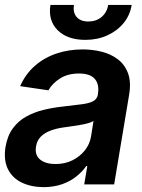

<svg xmlns="http://www.w3.org/2000/svg" viewBox="-21 -755 580 786"><path d="M157.7 11.2Q106 10.7 67.6 -7.8Q29.3 -26.4 11.2 -63.2Q-6.8 -100.1 1.5 -153.3Q9.3 -199.2 31.5 -229.5Q53.7 -259.8 86.4 -277.8Q119.1 -295.9 157.5 -305.2Q195.8 -314.5 236.3 -318.8Q285.2 -324.2 315.4 -328.4Q345.7 -332.5 361.1 -341.1Q376.5 -349.6 379.9 -368.2V-370.6Q386.2 -410.2 366.9 -432.1Q347.7 -454.1 302.7 -454.1Q256.3 -454.1 224.4 -433.6Q192.4 -413.1 177.2 -385.3L61.5 -402.3Q83.5 -452.1 121.8 -485.6Q160.2 -519 210.2 -535.9Q260.3 -552.7 317.4 -552.7Q356.4 -552.7 393.8 -543.7Q431.2 -534.7 460.2 -513.2Q489.3 -491.7 502.9 -455.6Q516.6 -419.4 507.3 -365.2L446.3 0H323.7L336.4 -75.2H332Q316.4 -52.7 292 -33Q267.6 -13.2 234.1 -1.2Q200.7 10.7 157.7 11.2ZM206.1 -83.5Q245.1 -83.5 275.9 -98.9Q306.6 -114.3 326.7 -139.9Q346.7 -165.5 351.6 -195.8L361.8 -259.8Q355 -254.9 340.1 -250.7Q325.2 -246.6 306.6 -243.4Q288.1 -240.2 270.3 -237.8Q252.4 -235.4 239.7 -233.4Q210.4 -229.5 186.3 -220.5Q162.1 -211.4 146.2 -195.8Q130.4 -180.2 126.5 -155.3Q120.6 -120.1 143.3 -101.8Q166 -83.5 206.1 -83.5ZM328.6 -591.8Q254.4 -591.8 214.8 -631.6Q175.3 -671.4 185.5 -734.9H281.7Q276.9 -704.1 292.7 -685.5Q308.6 -667 340.8 -667Q372.6 -667 394.8 -685.5Q417 -704.1 421.9 -734.9H518.1Q511.2 -692.4 484.9 -660.4Q458.5 -628.4 418.2 -610.1Q377.9 -591.8 328.6 -591.8Z"/></svg>

Font: Inter Tight SemiBold
Style: Italic
Weight: 600
Italic angle: -9.39999°
Designer: Rasmus Andersson
Foundry: rsms
Version: Version 3.004